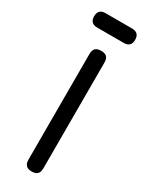

<svg xmlns="http://www.w3.org/2000/svg" viewBox="-219 -890 731 933"><g transform="rotate(30 146.0 -423.0)"><path d="M146 0C160.5 0 171.5 -3.5 178 -10.5C184.5 -17 188 -27.5 188 -42C188 -42 188 -635 188 -635C188 -635 188 -635 188 -635C188 -649.5 184.5 -660.5 178 -667C171.5 -673.5 160.5 -677 146 -677C146 -677 146 -677 146 -677C131.5 -677 121 -673.5 114.5 -667C107.5 -660.5 104 -649.5 104 -635C104 -635 104 -42 104 -42C104 -42 104 -42 104 -42C104 -27.5 107.5 -17 114.5 -10.5C121 -3.5 131.5 0 146 0C146 0 146 0 146 0ZM221 -765C221 -765 221 -765 221 -765C248.5 -765 262 -778.5 262 -805C262 -805 262 -805 262 -805C262 -832.5 248.5 -846 221 -846C221 -846 73 -846 73 -846C73 -846 73 -846 73 -846C45.5 -846 32 -832.5 32 -805C32 -805 32 -805 32 -805C32 -778.5 45.5 -765 73 -765C73 -765 221 -765 221 -765Z"/></g></svg>

Font: Jura-Fortis-Bold
Style: Bold
Weight: 500
Designer: Daniel Johnson, Alexei Vanyashin, Mirko Velimirovic
Foundry: Daniel Johnson
Version: ""